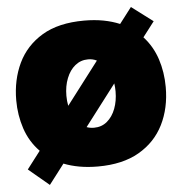

<svg xmlns="http://www.w3.org/2000/svg" viewBox="-58 -832 927 976"><g transform="rotate(-5 405.5 -344.5)"><path d="M157 88 52 0Q70 -23.5 87 -45.8Q104 -68 120.5 -89.5Q70 -141 47 -210.2Q24 -279.5 24 -355Q24 -459 64.2 -543.8Q104.5 -628.5 188.2 -678.8Q272 -729 403 -729Q456 -729 501 -720.5Q546 -712 584 -696Q599.5 -716 614.8 -736.2Q630 -756.5 646 -777L755 -695Q740 -675 725.2 -656Q710.5 -637 696 -618Q742.5 -567.5 764.8 -500Q787 -432.5 787 -356Q787 -249 745 -165Q703 -81 619 -32.5Q535 16 409 16Q358 16 314.8 8.2Q271.5 0.5 235 -14Q215.5 11.5 196.2 36.8Q177 62 157 88ZM280 -356Q280 -329 285 -304.5L446 -515.5L450 -521Q429.5 -531 406 -531Q368 -531 339.8 -508Q311.5 -485 295.8 -445.2Q280 -405.5 280 -356ZM406 -182Q445 -182 473 -205.5Q501 -229 516 -268.5Q531 -308 531 -356Q531 -377.5 528 -397.5L368.5 -188.5Q386 -182 406 -182Z"/></g></svg>

Font: Commissioner Black
Style: Regular
Weight: 900
Designer: Kostas Bartsokas
Foundry: Kostas Bartsokas
Version: Version 1.000; ttfautohint (v1.8.3)